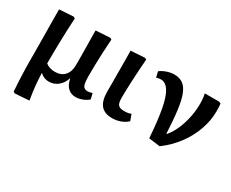

<svg xmlns="http://www.w3.org/2000/svg" viewBox="-108 -889 1784 1482"><g transform="rotate(30 784.0 -147.5)"><path d="M100 224 86 216Q81 155 78 77.5Q75 0 75 -67Q75 -83 75 -118.5Q75 -154 74.5 -200Q74 -246 73.5 -295Q73 -344 72.5 -388.5Q72 -433 72 -465Q72 -497 72 -509L198 -517L212 -509Q206 -405 203.5 -300.5Q201 -196 201 -102Q214 -90 236.5 -82.5Q259 -75 283 -75Q338 -75 369 -108.5Q400 -142 400 -202Q400 -211 400 -240.5Q400 -270 399.5 -310Q399 -350 398.5 -390Q398 -430 397.5 -462.5Q397 -495 397 -509L524 -517L538 -509Q533 -435 530.5 -378Q528 -321 527 -273.5Q526 -226 526 -181Q526 -115 537 -93Q548 -71 578 -71Q592 -71 619 -79L631 -29Q610 -10 579 2Q548 14 520 14Q478 14 450.5 -12Q423 -38 413 -90H411Q396 -42 361 -14Q326 14 281 14Q235 14 204 -17H202Q204 43 209.5 97.5Q215 152 226 215Z M844 14Q777 14 744 -25Q711 -64 711 -147Q711 -178 711 -228.5Q711 -279 710.5 -334Q710 -389 710 -436Q710 -483 709 -509L834 -517L848 -509Q844 -465 841 -414Q838 -363 835.5 -313.5Q833 -264 832 -223Q831 -182 831 -158Q831 -113 845.5 -96.5Q860 -80 899 -80Q938 -80 959 -91L979 -36Q956 -13 920 0.5Q884 14 844 14Z M1272 18 1172 5Q1161 -152 1142.5 -248.5Q1124 -345 1094.5 -389.5Q1065 -434 1023 -434Q1004 -434 984 -427L972 -477Q992 -494 1027.5 -506.5Q1063 -519 1094 -519Q1139 -519 1170 -498.5Q1201 -478 1221 -429.5Q1241 -381 1252 -298.5Q1263 -216 1269 -92H1273Q1306 -130 1329.5 -183.5Q1353 -237 1366 -298Q1379 -359 1379 -420Q1379 -474 1370 -510H1498L1514 -503Q1516 -491 1517 -478Q1518 -465 1518 -436Q1518 -352 1488.5 -269Q1459 -186 1404 -112.5Q1349 -39 1272 18Z"/></g></svg>

Font: Literata SemiBold
Style: Regular
Weight: 600
Designer: Latin by Veronika Burian and Jose Scaglione. Greek by Irene Vlachou. Cyrillic by Vera Evstafieva.
Foundry: TypeTogether
Version: Version 3.103; ttfautohint (v1.8.4.7-5d5b);gftools[0.9.29]